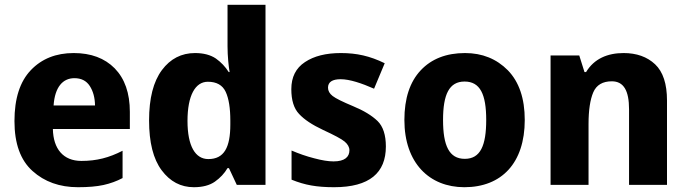

<svg xmlns="http://www.w3.org/2000/svg" viewBox="-20 -780 2899 810"><path d="M291 -556.2C216.3 -556.2 156.2 -532.2 110.4 -484.4C64 -436 41 -364.3 41 -269C41 -174.3 66.4 -104 117.2 -58.6C167.5 -13.2 231.4 9.8 309.1 9.8C351.6 9.8 387.7 6.8 416.5 0.5C445.3 -5.9 472.2 -15.6 497.1 -28.8V-144C439.9 -114.7 388.2 -101.1 323.2 -101.1C247.1 -101.1 204.6 -151.9 203.1 -235.8H527.8V-308.1C527.8 -387.2 506.3 -448.2 463.9 -491.7C421.4 -534.7 363.8 -556.2 291 -556.2ZM293.9 -450.2C323.2 -450.2 344.7 -439 358.9 -417C373 -395 380.4 -367.7 380.9 -335H206.1C211.4 -413.6 245.6 -450.2 293.9 -450.2Z M797.9 9.8C834.5 9.8 864.3 2 886.7 -13.7C908.7 -29.3 926.8 -48.3 939.9 -70.8H945.8L979 0H1100.1V-759.8H939.9V-585C939.9 -542.5 944.8 -497.6 948.7 -476.1H944.8C930.7 -498.5 912.6 -517.6 890.6 -533.2C868.2 -548.3 838.9 -556.2 802.7 -556.2C745.6 -556.2 698.7 -532.2 663.1 -484.4C627 -436 608.9 -365.2 608.9 -272C608.9 -179.2 626.5 -108.9 662.1 -61.5C697.3 -14.2 742.7 9.8 797.9 9.8ZM858.9 -108.9C804.2 -108.9 771 -163.1 771 -270C771 -377 803.7 -435.1 856.9 -435.1C893.6 -435.1 918.9 -420.9 932.1 -392.6C945.3 -364.3 951.7 -323.7 951.7 -271V-254.9C951.7 -157.7 925.3 -108.9 858.9 -108.9Z M1607.9 -162.1C1607.9 -210.4 1596.2 -246.6 1572.8 -269.5C1548.8 -292.5 1514.6 -313.5 1469.7 -332C1425.3 -350.6 1396.5 -364.7 1383.3 -375C1370.1 -385.3 1363.8 -397 1363.8 -410.2C1363.8 -434.1 1382.3 -445.8 1417 -445.8C1455.6 -445.8 1505.9 -428.7 1558.1 -405.8L1603 -513.2C1540.5 -543.9 1484.4 -556.2 1418 -556.2C1355 -556.2 1304.7 -543.5 1266.6 -518.1C1228 -492.7 1209 -454.6 1209 -403.8C1209 -357.4 1219.7 -322.3 1241.7 -299.3C1263.2 -275.9 1296.9 -253.4 1342.8 -231.9C1390.1 -210 1420.9 -193.8 1434.1 -182.6C1447.3 -171.4 1454.1 -159.2 1454.1 -146C1454.1 -118.2 1434.6 -99.1 1387.2 -99.1C1365.2 -99.1 1337.9 -103.5 1305.2 -112.3C1272.5 -120.6 1240.7 -131.8 1210 -145V-22C1237.8 -10.7 1265.6 -2.4 1293 2.4C1320.3 7.3 1352.5 9.8 1389.2 9.8C1539.6 9.8 1607.9 -51.3 1607.9 -162.1Z M2193.8 -273.9C2193.8 -364.7 2169.9 -434.6 2122.6 -483.4C2074.7 -531.7 2014.6 -556.2 1941.9 -556.2C1862.8 -556.2 1800.3 -531.7 1754.9 -483.4C1709 -434.6 1686 -364.7 1686 -273.9C1686 -92.3 1791.5 9.8 1939 9.8C2096.2 9.8 2193.8 -92.3 2193.8 -273.9ZM1849.1 -273.9C1849.1 -381.8 1875 -436 1939.9 -436C2005.9 -436 2031.2 -381.8 2031.2 -273.9C2031.2 -166 2006.8 -109.9 1940.9 -109.9C1874.5 -109.9 1849.1 -166 1849.1 -273.9Z M2610.8 -556.2C2543 -556.2 2486.3 -532.2 2452.6 -476.1H2445.8L2423.8 -545.9H2302.7V0H2462.9V-256.8C2462.9 -314.9 2469.7 -359.9 2482.9 -390.6C2496.1 -421.4 2522.5 -437 2561 -437C2611.3 -437 2633.8 -397.5 2633.8 -318.8V0H2793.9V-356C2793.9 -425.8 2777.3 -477.1 2743.7 -508.8C2710 -540.5 2665.5 -556.2 2610.8 -556.2Z"/></svg>

Font: Avrile Sans
Style: Bold
Weight: 700
Designer: Monotype Design Team, Google (font), Stefan Peev (BGR Cyrillic), Cristiano Sobral (main changes)
Foundry: The Avrile Sans Project Authors
Version: Version 3.110